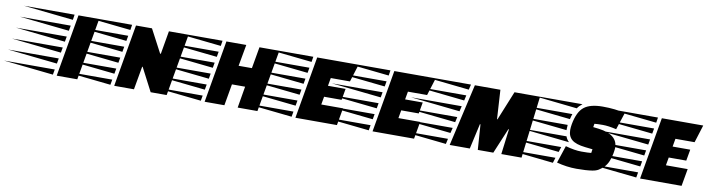

<svg xmlns="http://www.w3.org/2000/svg" viewBox="-279 -1068 5923 1608"><g transform="rotate(10 2682.0 -263.5)"><path d="M204 0 296 -529H472L379 0ZM171 -3 -253 -48H179ZM205 -196 -219 -241H213ZM222 -292 -202 -337H230ZM239 -388 -185 -433H247ZM256 -484 -168 -529H263ZM188 -100 -236 -145H196Z M1003 0 900 -198H896L861 0H693L785 -529H921L1025 -332H1031L1065 -529H1232L1139 0ZM660 -3 236 -48H668ZM694 -196 270 -241H702ZM711 -292 287 -337H719ZM728 -388 304 -433H736ZM745 -484 321 -529H752ZM677 -100 253 -145H685Z M1743 0 1774 -183H1662L1630 0H1462L1554 -529H1723L1690 -346H1803L1835 -529H2004L1911 0ZM1429 -3 1005 -48H1437ZM1463 -196 1039 -241H1471ZM1480 -292 1056 -337H1488ZM1497 -388 1073 -433H1505ZM1514 -484 1090 -529H1521ZM1446 -100 1022 -145H1454Z M2589 -215H2440L2428 -147H2613L2587 0H2234L2326 -529H2678L2631 -379H2468L2456 -311H2606ZM2201 -3 1777 -48H2209ZM2235 -196 1811 -241H2243ZM2252 -292 1828 -337H2260ZM2269 -388 1845 -433H2277ZM2286 -484 1862 -529H2293ZM2218 -100 1794 -145H2226Z M3245 -215H3096L3084 -147H3269L3243 0H2890L2982 -529H3334L3287 -379H3124L3112 -311H3262ZM2857 -3 2433 -48H2865ZM2891 -196 2467 -241H2899ZM2908 -292 2484 -337H2916ZM2925 -388 2501 -433H2933ZM2942 -484 2518 -529H2949ZM2874 -100 2450 -145H2882Z M3917 0H3785L3770 -215H3765L3717 0H3546L3667 -529H3884L3899 -281H3903L4004 -529H4221L4157 0H3985L4012 -215H4007ZM3513 -3 3089 -48H3523ZM3535 -100 3112 -145H3546ZM3558 -196 3135 -241H3568ZM3578 -292 3158 -337H3589ZM3601 -388 3181 -433H3611ZM3623 -484 3204 -529H3634Z M4005 -48H4437L4423 -3ZM4513 -433Q4507 -417 4500 -388L4082 -433ZM4488 -300V-292L4064 -337H4490Q4488 -313 4488 -300ZM4455 -101 4038 -145H4469ZM4582 -529Q4555 -509 4541 -487L4151 -529ZM4497 -241Q4506 -215 4526 -196L4103 -241ZM4896 -372Q4828 -388 4780 -388Q4732 -388 4709 -385L4704 -356L4754 -350Q4915 -329 4915 -217Q4915 -204 4909 -168.5Q4903 -133 4889 -100Q4875 -67 4853.5 -46.5Q4832 -26 4811.5 -13.5Q4791 -1 4759 4Q4709 12 4625.5 12Q4542 12 4457 -11L4506 -159Q4584 -137 4642.5 -137Q4701 -137 4725 -140L4730 -172L4667 -179Q4586 -188 4552 -217Q4518 -246 4518 -300Q4518 -320 4523 -350Q4543 -457 4595 -498Q4647 -539 4753.5 -539Q4860 -539 4944 -518Z M5520 -215H5371L5359 -147H5544L5518 0H5165L5257 -529H5609L5562 -379H5399L5387 -311H5537ZM5132 -3 4708 -48H5140ZM5166 -196 4742 -241H5174ZM5183 -292 4759 -337H5191ZM5200 -388 4776 -433H5208ZM5217 -484 4793 -529H5224ZM5149 -100 4725 -145H5157Z"/></g></svg>

Font: Faster One
Style: Regular
Weight: 400
Designer: Eduardo Rodriguez Tunni
Foundry: Eduardo Rodriguez Tunni
Version: Version 1.002